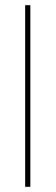

<svg xmlns="http://www.w3.org/2000/svg" viewBox="-20 -720 214 740"><path d="M77 0V-700H97V0Z"/></svg>

Font: DM Sans 11pt Thin
Style: Regular
Weight: 250
Version: Version 4.004;gftools[0.9.30]